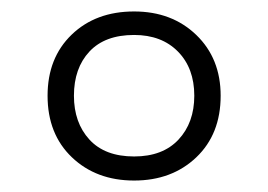

<svg xmlns="http://www.w3.org/2000/svg" viewBox="-20 -744 468 335"><path d="M214 -429Q148 -429 105.5 -469.5Q63 -510 63 -577Q63 -643 105 -683.5Q147 -724 214 -724Q280 -724 322.5 -683Q365 -642 365 -577Q365 -510 322.5 -469.5Q280 -429 214 -429ZM214 -471Q264 -471 291.5 -500.5Q319 -530 319 -577Q319 -625 290.5 -654Q262 -683 214 -683Q163 -683 136 -654Q109 -625 109 -577Q109 -530 136 -500.5Q163 -471 214 -471Z"/></svg>

Font: Noto Sans Myanmar Light
Style: Regular
Weight: 300
Designer: Monotype Design Team
Foundry: Monotype Imaging Inc.
Version: Version 2.107; ttfautohint (v1.8.4.7-5d5b)